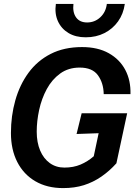

<svg xmlns="http://www.w3.org/2000/svg" viewBox="-20 -951 690 983"><path d="M303 12Q221 12 161 -23Q101 -58 68.5 -121.5Q36 -185 36 -270Q36 -358 58.5 -437.5Q81 -517 126 -578.5Q171 -640 239.5 -675Q308 -710 400 -710Q481 -710 537 -678.5Q593 -647 621.5 -593Q650 -539 648 -469H511Q510 -526 481.5 -565.5Q453 -605 388 -605Q330 -605 288 -574.5Q246 -544 219.5 -495Q193 -446 180.5 -388.5Q168 -331 168 -277Q168 -222 185.5 -180.5Q203 -139 235 -116Q267 -93 310 -93Q356 -93 392.5 -108.5Q429 -124 460 -151L485 -269L372 -265L398 -371H631L576 -115Q540 -75 498.5 -46.5Q457 -18 409.5 -3Q362 12 303 12ZM419 -760Q367 -760 330.5 -782Q294 -804 276.5 -842.5Q259 -881 266 -931H356Q351 -888 369.5 -862Q388 -836 426 -836Q465 -836 493.5 -862.5Q522 -889 527 -931H619Q612 -880 584.5 -841.5Q557 -803 514.5 -781.5Q472 -760 419 -760Z"/></svg>

Font: Azeret Mono Thin Medium
Style: Italic
Weight: 500
Italic angle: -12°
Version: Version 1.002